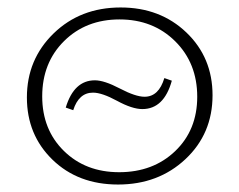

<svg xmlns="http://www.w3.org/2000/svg" viewBox="-20 -488 641 514"><path d="M296 6Q189 6 120.5 -60.5Q52 -127 52 -227Q52 -329 123.5 -398.5Q195 -468 303 -468Q409 -468 479 -401Q549 -334 549 -233Q549 -130 476.5 -62Q404 6 296 6ZM299 -27Q390 -27 449 -83.5Q508 -140 508 -229Q508 -319 449 -377.5Q390 -436 300 -436Q210 -436 151.5 -378Q93 -320 93 -230Q93 -141 151 -84Q209 -27 299 -27ZM361 -196Q334 -196 293.5 -218Q253 -240 229 -240Q191 -240 176 -193L156 -200Q178 -273 234 -273Q259 -273 301 -251Q343 -229 367 -229Q405 -229 420 -279L440 -272Q419 -196 361 -196Z"/></svg>

Font: EauTestSC Light
Style: Regular
Weight: 300
Designer: Christian Thalmann (Catharsis Fonts)
Version: Version 0.001;PS 000.001;hotconv 1.0.88;makeotf.lib2.5.64775